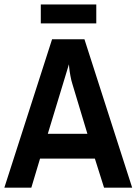

<svg xmlns="http://www.w3.org/2000/svg" viewBox="-20 -861 627 881"><path d="M167.2 -753.7V-840.6H421.8V-753.7ZM457.4 0 415.3 -133.4H163.8L123.8 0H0L218.9 -680.7H367.5L586.4 0ZM296.3 -566 199.4 -247.2H381L312.3 -475.2Q307.1 -490.9 303 -513.5Q298.9 -536.1 297.6 -550.8Z"/></svg>

Font: Puralecka Narrow
Style: Bold
Weight: 700
Designer: Hector Gatti, Marcela Romero, Pablo Cosgaya and Nicolas Silva
Version: Version 1.004;PS 001.004;hotconv 1.0.70;makeotf.lib2.5.58329